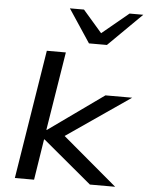

<svg xmlns="http://www.w3.org/2000/svg" viewBox="-62 -995 801 1045"><g transform="rotate(5 339.0 -473.0)"><path d="M59 0 172 -705H276L207 -276H210L511 -491H657L285 -235L281 -275L607 0H469L202 -223H199L164 0ZM397 -765 277 -946H354L458 -826L603 -946H678L495 -765Z"/></g></svg>

Font: Nunito Sans 10pt Expanded Medium
Style: Italic
Weight: 500
Width: 7
Italic angle: -9°
Designer: Vernon Adams
Foundry: Vernon Adams
Version: Version 3.101;gftools[0.9.27]